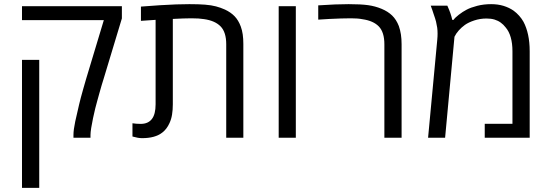

<svg xmlns="http://www.w3.org/2000/svg" viewBox="-20 -660 2644 920"><path d="M332 0Q332 -3.4 332 -6.6Q332 -9.8 332 -13.2Q332 -38.1 340.6 -78.4Q349.1 -118.7 359.4 -160.6Q361.8 -171.4 367.2 -191.7Q372.6 -211.9 379.4 -235.8Q386.2 -259.8 392.6 -281.7L477.5 -563.5H85.4V-630.4H564V-571.8L476.1 -280.8Q473.1 -272.9 467.3 -252.4Q461.4 -231.9 455.3 -210.2Q449.2 -188.5 445.8 -175.8Q441.9 -163.1 436.5 -140.9Q431.2 -118.7 425.8 -93.8Q420.4 -68.8 417 -46.9Q413.6 -24.9 413.6 -13.2V0ZM85.4 240.2V-373H168V240.2Z M660.6 2Q650.9 2 639.6 0Q628.4 -2 614.7 -5.9V-69.3Q633.3 -66.4 654.3 -66.4Q689.5 -66.4 707.5 -89.4Q725.6 -112.3 725.6 -160.2V-564.9Q708 -564 690.4 -562.5Q672.9 -561 655.3 -560.1V-628.4Q704.6 -632.3 746.6 -635Q788.6 -637.7 823.7 -638.9Q858.9 -640.1 887.2 -640.1Q932.1 -640.1 962.4 -637.7Q992.7 -635.3 1014.9 -629.4Q1037.1 -623.5 1057.6 -614.3Q1085.9 -601.1 1104.2 -582Q1122.6 -563 1133.8 -532.7Q1140.1 -515.6 1143.1 -494.9Q1146 -474.1 1146 -449.7V0H1064V-447.8Q1064 -505.9 1037.1 -533.4Q1010.3 -561 957.5 -568.4Q935.1 -572.3 897 -572.3Q878.9 -572.3 856.7 -571.5Q834.5 -570.8 808.1 -569.3V-160.2Q808.1 -133.3 804.4 -110.8Q800.8 -88.4 792 -69.8Q779.3 -41.5 757.8 -24.9Q740.2 -11.2 716.1 -4.6Q691.9 2 660.6 2Z M1315.4 0V-630.4H1397.5V0Z M1821.8 0V-447.8Q1821.8 -505.4 1795.4 -533Q1769 -560.5 1716.8 -567.9Q1705.1 -570.3 1691.2 -571.3Q1677.2 -572.3 1661.6 -572.3Q1642.6 -572.3 1614.3 -571.5Q1585.9 -570.8 1556.6 -569.1Q1527.3 -567.4 1504.9 -565.9V-634.3Q1548.3 -637.2 1584.5 -638.7Q1620.6 -640.1 1650.4 -640.1Q1709 -640.1 1743.7 -635.3Q1778.3 -630.4 1808.6 -617.7Q1838.9 -605 1858.9 -585.7Q1878.9 -566.4 1891.1 -535.2Q1897.9 -515.6 1901.1 -494.6Q1904.3 -473.6 1904.3 -447.8V0Z M2031.2 0 2075.2 -469.2Q2076.2 -478.5 2076.4 -485.6Q2076.7 -492.7 2076.7 -499.5Q2076.7 -514.2 2075 -527.1Q2073.2 -540 2069.3 -556.6Q2068.4 -561.5 2064.5 -573Q2060.5 -584.5 2056.9 -595.5Q2053.2 -606.4 2052.2 -609.9Q2050.3 -615.7 2048.1 -621.3Q2045.9 -627 2043.9 -632.8H2123.5Q2132.3 -613.3 2138.2 -596.4Q2144 -579.6 2147 -564.9H2153.3Q2159.7 -574.7 2178.5 -589.4Q2197.3 -604 2216.3 -613.8Q2235.4 -624 2266.6 -632.1Q2297.9 -640.1 2333.5 -640.1Q2366.2 -640.1 2393.1 -631.8Q2419.9 -623.5 2440.9 -608.9Q2455.6 -598.1 2467.5 -584.7Q2479.5 -571.3 2488.3 -555.7Q2502.9 -528.3 2510.5 -492.9Q2518.1 -457.5 2518.1 -414.6V0H2302.7V-66.9H2435.5V-414.6Q2435.5 -452.1 2427.2 -481.2Q2418.9 -510.3 2402.3 -529.3Q2392.6 -542 2379.6 -551.5Q2366.7 -561 2349.9 -566.2Q2333 -571.3 2311.5 -571.3Q2280.3 -571.3 2252.4 -562Q2224.6 -552.7 2207.5 -540.5Q2191.4 -528.8 2178.5 -514.4Q2165.5 -500 2157.7 -483.9L2112.8 0Z"/></svg>

Font: Wonky
Style: Regular
Weight: 400
Designer: Monotype Design Team
Foundry: Monotype Imaging Inc.
Version: Version 3.000